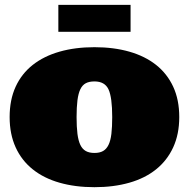

<svg xmlns="http://www.w3.org/2000/svg" viewBox="-20 -756 784 797"><path d="M20 -270Q20 -341.8 44.9 -396Q69.8 -450.2 116 -486.6Q162.1 -522.9 227.1 -541.5Q292 -560.1 372.1 -560.1Q452.1 -560.1 517.1 -541.5Q582 -522.9 627.9 -486.6Q673.8 -450.2 699 -396Q724.1 -341.8 724.1 -270Q724.1 -199.2 699 -144.5Q673.8 -89.8 627.9 -53Q582 -16.1 517.1 2.4Q452.1 21 372.1 21Q292 21 227.1 2.4Q162.1 -16.1 116 -53Q69.8 -89.8 44.9 -144.5Q20 -199.2 20 -270ZM297.9 -270Q297.9 -229 301.5 -200.4Q305.2 -171.9 313.5 -154.5Q321.8 -137.2 335.9 -129.2Q350.1 -121.1 372.1 -121.1Q394 -121.1 408 -129.2Q421.9 -137.2 430.4 -154.5Q439 -171.9 442.4 -200.4Q445.8 -229 445.8 -270Q445.8 -352.1 430.4 -385Q415 -418 372.1 -418Q350.1 -418 335.9 -410.4Q321.8 -402.8 313.5 -385.5Q305.2 -368.2 301.5 -339.6Q297.9 -311 297.9 -270ZM222.2 -735.8H522V-624H222.2Z"/></svg>

Font: Ultra
Style: Regular
Weight: 400
Designer: Astigmatic (AOETI)
Foundry: Astigmatic (AOETI)
Version: Version 1.000